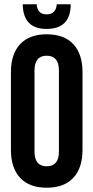

<svg xmlns="http://www.w3.org/2000/svg" viewBox="-20 -868 436 896"><path d="M141 -161Q141 -92 198 -92Q255 -92 255 -161V-539Q255 -608 198 -608Q141 -608 141 -539ZM31 -532Q31 -616 74 -662Q117 -708 198 -708Q279 -708 322 -662Q365 -616 365 -532V-168Q365 -84 322 -38Q279 8 198 8Q117 8 74 -38Q31 -84 31 -168ZM310 -848Q310 -733 197 -733Q88 -733 86 -848H151Q155 -801 197 -801Q241 -801 245 -848Z"/></svg>

Font: Adderley Bold
Style: Regular
Weight: 700
Designer: gorohovskiy
Version: Version 1.003 November 13, 2017